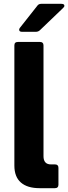

<svg xmlns="http://www.w3.org/2000/svg" viewBox="-20 -982 356 1002"><path d="M186 0Q123 0 89 -29.5Q55 -59 55 -118V-745Q55 -763 73 -763H189Q207 -763 207 -745V-167Q207 -124 246 -124H267Q285 -124 285 -106V-18Q285 0 267 0ZM95 -816Q80 -816 80 -827Q80 -832 84 -837L174 -951Q181 -962 195 -962H300Q316 -962 316 -952Q316 -946 309 -940L189 -825Q180 -816 167 -816Z"/></svg>

Font: Open Sauce Two ExtraBold
Style: Regular
Weight: 800
Designer: Alfredo Marco Pradil
Foundry: Creative Sauce Fz LLC
Version: Version 1.477